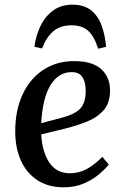

<svg xmlns="http://www.w3.org/2000/svg" viewBox="-20 -786 531 820"><path d="M297 -525Q375 -525 412.5 -490.5Q450 -456 450 -400Q450 -346 422.5 -315Q395 -284 352 -267Q309 -250 263 -238L156 -212Q160 -138 190.5 -92Q221 -46 279 -46Q316 -46 348.5 -63Q381 -80 417 -116L445 -83Q431 -66 404.5 -43Q378 -20 339.5 -3Q301 14 252 14Q186 14 139.5 -16.5Q93 -47 69 -101Q45 -155 45 -225Q45 -314 76 -381.5Q107 -449 164 -487Q221 -525 297 -525ZM346 -399Q346 -434 332.5 -456Q319 -478 286 -478Q230 -478 196 -423Q162 -368 156 -260L247 -284Q297 -297 321.5 -321Q346 -345 346 -399ZM290 -766Q339 -766 369 -742Q399 -718 414 -677Q429 -636 433 -586L399 -578Q383 -630 357 -654Q331 -678 285 -678Q236 -678 206 -651Q176 -624 160 -579L127 -586Q133 -633 152.5 -674Q172 -715 206 -740.5Q240 -766 290 -766Z"/></svg>

Font: Literata 36pt Medium
Style: Italic
Weight: 500
Italic angle: -2°
Designer: Latin by Veronika Burian and Jose Scaglione. Greek by Irene Vlachou. Cyrillic by Vera Evstafieva
Foundry: TypeTogether
Version: Version 3.002